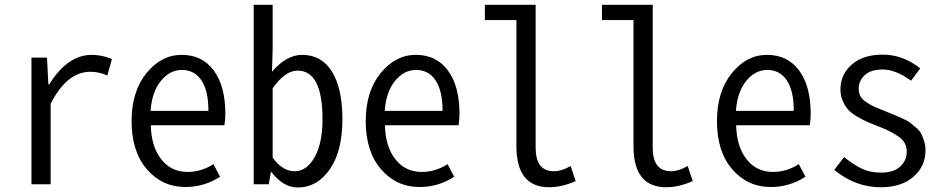

<svg xmlns="http://www.w3.org/2000/svg" viewBox="-20 -787 4030 820"><path d="M114.3 0V-541H180.7L186.5 -426.8H190.4Q268.6 -552.7 372.1 -552.7Q414.1 -552.7 458 -535.2L438.5 -464.8Q402.3 -480.5 366.2 -480.5Q265.6 -480.5 196.3 -343.8V0Z M771.5 11.7Q672.9 11.7 607.4 -64Q542 -139.6 542 -269.5Q542 -396.5 605.5 -474.6Q668.9 -552.7 755.9 -552.7Q843.8 -552.7 893.1 -485.8Q942.4 -418.9 942.4 -300.8Q942.4 -277.3 938.5 -252H624Q626 -161.1 668.5 -106.9Q710.9 -52.7 781.2 -52.7Q839.8 -52.7 891.6 -85.9L919.9 -32.2Q852.5 11.7 771.5 11.7ZM623 -313.5H870.1Q870.1 -399.4 840.3 -443.8Q810.5 -488.3 756.8 -488.3Q705.1 -488.3 667 -441.4Q628.9 -394.5 623 -313.5Z M1252.9 13.7Q1189.5 13.7 1139.6 -51.8H1136.7L1127.9 0H1063.5V-766.6H1144.5V-578.1L1141.6 -480.5Q1203.1 -552.7 1270.5 -552.7Q1353.5 -552.7 1397.9 -481Q1442.4 -409.2 1442.4 -278.3Q1442.4 -140.6 1388.2 -63.5Q1334 13.7 1252.9 13.7ZM1238.3 -55.7Q1290 -55.7 1323.7 -115.7Q1357.4 -175.8 1357.4 -277.3Q1357.4 -485.4 1251 -485.4Q1197.3 -485.4 1144.5 -410.2V-114.3Q1185.5 -55.7 1238.3 -55.7Z M1771.5 11.7Q1672.9 11.7 1607.4 -64Q1542 -139.6 1542 -269.5Q1542 -396.5 1605.5 -474.6Q1668.9 -552.7 1755.9 -552.7Q1843.8 -552.7 1893.1 -485.8Q1942.4 -418.9 1942.4 -300.8Q1942.4 -277.3 1938.5 -252H1624Q1626 -161.1 1668.5 -106.9Q1710.9 -52.7 1781.2 -52.7Q1839.8 -52.7 1891.6 -85.9L1919.9 -32.2Q1852.5 11.7 1771.5 11.7ZM1623 -313.5H1870.1Q1870.1 -399.4 1840.3 -443.8Q1810.5 -488.3 1756.8 -488.3Q1705.1 -488.3 1667 -441.4Q1628.9 -394.5 1623 -313.5Z M2325.2 12.7Q2185.5 12.7 2185.5 -163.1V-701.2H2050.8V-766.6H2267.6V-156.2Q2267.6 -55.7 2345.7 -55.7Q2378.9 -55.7 2417 -78.1L2438.5 -13.7Q2379.9 12.7 2325.2 12.7Z M2825.2 12.7Q2685.5 12.7 2685.5 -163.1V-701.2H2550.8V-766.6H2767.6V-156.2Q2767.6 -55.7 2845.7 -55.7Q2878.9 -55.7 2917 -78.1L2938.5 -13.7Q2879.9 12.7 2825.2 12.7Z M3271.5 11.7Q3172.9 11.7 3107.4 -64Q3042 -139.6 3042 -269.5Q3042 -396.5 3105.5 -474.6Q3168.9 -552.7 3255.9 -552.7Q3343.8 -552.7 3393.1 -485.8Q3442.4 -418.9 3442.4 -300.8Q3442.4 -277.3 3438.5 -252H3124Q3126 -161.1 3168.5 -106.9Q3210.9 -52.7 3281.2 -52.7Q3339.8 -52.7 3391.6 -85.9L3419.9 -32.2Q3352.5 11.7 3271.5 11.7ZM3123 -313.5H3370.1Q3370.1 -399.4 3340.3 -443.8Q3310.5 -488.3 3256.8 -488.3Q3205.1 -488.3 3167 -441.4Q3128.9 -394.5 3123 -313.5Z M3741.2 12.7Q3632.8 12.7 3543 -61.5L3585 -116.2Q3626 -83 3661.1 -66.4Q3696.3 -49.8 3743.2 -49.8Q3795.9 -49.8 3824.2 -75.2Q3852.5 -100.6 3852.5 -139.6Q3852.5 -160.2 3843.3 -176.8Q3834 -193.4 3812.5 -207Q3791 -220.7 3775.4 -228.5Q3759.8 -236.3 3729.5 -248Q3701.2 -258.8 3683.6 -266.6Q3666 -274.4 3641.6 -288.6Q3617.2 -302.7 3603.5 -317.4Q3589.8 -332 3579.6 -355Q3569.3 -377.9 3569.3 -404.3Q3569.3 -468.8 3617.7 -511.2Q3666 -553.7 3750 -553.7Q3835.9 -553.7 3910.2 -495.1L3871.1 -442.4Q3804.7 -490.2 3750 -490.2Q3699.2 -490.2 3673.3 -466.3Q3647.5 -442.4 3647.5 -408.2Q3647.5 -389.6 3654.8 -376Q3662.1 -362.3 3681.6 -349.6Q3701.2 -336.9 3712.4 -332Q3723.6 -327.1 3754.9 -314.5Q3762.7 -311.5 3766.6 -309.6Q3792 -299.8 3800.8 -295.9Q3809.6 -292 3832.5 -281.7Q3855.5 -271.5 3865.2 -264.2Q3875 -256.8 3891.1 -243.2Q3907.2 -229.5 3914.1 -216.3Q3920.9 -203.1 3926.8 -184.6Q3932.6 -166 3932.6 -144.5Q3932.6 -77.1 3881.3 -32.2Q3830.1 12.7 3741.2 12.7Z"/></svg>

Font: GenEi Gothic M SemiLight
Style: Regular
Weight: 350
Designer: o_tamon (Modified); [Source Han Sans]
Ryoko NISHIZUKA  (kana & ideographs); Paul D. Hunt (Latin, Greek & Cyrillic); Wenl
Version: Version 1.1a;Original Version 1.004